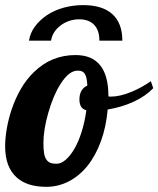

<svg xmlns="http://www.w3.org/2000/svg" viewBox="-40 -723 616 747"><path d="M142.1 -663.6Q170.4 -682.6 207 -692.9Q243.7 -703.1 283.7 -703.1Q358.4 -703.1 397.2 -668Q436 -632.8 436 -564.9H346.7Q346.7 -605 326.2 -626.5Q305.7 -647.9 268.1 -647.9Q248 -647.9 229.2 -641.6Q210.4 -635.3 195.3 -623.5Q180.2 -612.3 170.7 -597.2Q161.1 -582 158.7 -564.9H72.8Q77.1 -593.8 95.2 -618.9Q113.3 -644 142.1 -663.6ZM25.4 -32.2Q-20 -72.3 -20 -153.8Q-20 -184.6 -13.7 -221.9Q-7.3 -259.3 5.4 -297.4Q19.5 -339.4 41 -376.7Q62.5 -414.1 91.8 -442.4Q159.7 -508.8 253.9 -508.8Q381.8 -508.8 381.8 -349.1V-348.1Q384.8 -347.2 386.7 -347.2H393.1Q426.3 -347.2 471.7 -365.7Q511.7 -382.3 546.9 -407.2L556.2 -379.9Q526.9 -349.1 480.7 -327.6Q434.6 -306.2 378.9 -296.9Q373 -229 352.5 -173.1Q332 -117.2 299.8 -77.1Q268.1 -38.1 227.1 -17.1Q186 3.9 140.1 3.9Q65.9 3.9 25.4 -32.2ZM250.5 -146Q266.6 -174.3 278.3 -212.4Q290 -250.5 295.9 -293.9Q281.2 -297.9 275.1 -308.6Q269 -319.3 269 -335.9Q269 -356.4 277.1 -370.1Q285.2 -383.8 299.8 -390.1Q298.8 -407.2 296.6 -418Q294.4 -428.7 290 -435.5Q285.6 -442.4 279.1 -445.3Q272.5 -448.2 262.2 -448.2Q228.5 -448.2 196.3 -397.5Q167.5 -353 147.9 -284.2Q138.7 -252.9 133.8 -222.4Q128.9 -191.9 128.9 -167Q128.9 -142.1 131.6 -126.5Q134.3 -110.8 140.6 -102.1Q146.5 -93.3 155.8 -89.6Q165 -85.9 180.2 -85.9Q197.8 -85.9 216.1 -101.8Q234.4 -117.7 250.5 -146Z"/></svg>

Font: Pattaya
Style: Regular
Weight: 400
Designer: Pablo Impallari / Thai characters Designed by Thanarat Vachiruckul and Suppakit Chalermlarp
Foundry: Pablo Impallari
Version: Version 2.001